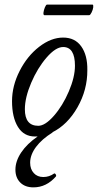

<svg xmlns="http://www.w3.org/2000/svg" viewBox="-20 -579 425 833"><path d="M171.9 -513.2Q167.5 -514.6 168.7 -524.9Q169.9 -535.2 174.8 -547.1Q179.7 -559.1 184.1 -559.1H381.8Q385.7 -557.6 384.5 -547.4Q383.3 -537.1 377.4 -525.1Q371.6 -513.2 367.2 -513.2ZM131.8 13.2Q83.5 13.2 57.9 -28.3Q32.2 -69.8 32.2 -140.1Q32.2 -206.5 65.2 -271.2Q98.1 -335.9 149.9 -376Q201.7 -416 253.9 -416Q305.2 -416 332.5 -377.7Q359.9 -339.4 358.9 -274.9Q359.4 -189.5 316.2 -113.5Q272.9 -37.6 207 -4.9H209Q161.6 24.4 136.2 58.6Q110.8 92.8 110.8 127Q110.8 154.8 126.5 171.9Q142.1 189 168 189Q193.4 189 214.8 173.8Q216.8 172.4 219.5 174.8Q222.2 177.2 223.1 180.4Q224.1 183.6 223.1 186Q181.6 233.9 125 233.9Q88.9 233.9 67.9 212.9Q46.9 191.9 46.9 157.2Q46.9 120.1 72 82.5Q97.2 44.9 143.1 13.2ZM146 -33.2Q175.8 -33.2 213.9 -76.7Q252 -120.1 278.6 -182.4Q305.2 -244.6 305.2 -293.9Q305.2 -375 253.9 -375Q221.7 -375 182.1 -329.3Q142.6 -283.7 115.2 -219.5Q87.9 -155.3 87.9 -105Q87.9 -33.2 146 -33.2Z"/></svg>

Font: Junicode SmCond
Style: Italic
Weight: 400
Width: 4
Italic angle: -11°
Designer: Peter S. Baker
Version: Version 2.206